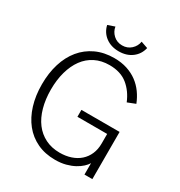

<svg xmlns="http://www.w3.org/2000/svg" viewBox="-204 -1026 1109 1180"><g transform="rotate(30 350.5 -435.5)"><path d="M271 -883Q276 -850 301.5 -826.5Q327 -803 364 -803Q401 -803 426.5 -826.5Q452 -850 457 -883L506 -866Q495 -818 457 -789.5Q419 -761 364 -761Q309 -761 271 -789.5Q233 -818 222 -866ZM358 12Q287 12 231 -14.5Q175 -41 136.5 -89Q98 -137 77.5 -203.5Q57 -270 57 -350Q57 -430 77.5 -496.5Q98 -563 137.5 -611Q177 -659 234 -685.5Q291 -712 363 -712Q414 -712 455 -698.5Q496 -685 527.5 -661.5Q559 -638 582 -606Q605 -574 620 -536L564 -514Q537 -580 487.5 -620Q438 -660 359 -660Q302 -660 257.5 -637.5Q213 -615 183 -574Q153 -533 137 -476Q121 -419 121 -350Q121 -281 137 -223.5Q153 -166 183.5 -125.5Q214 -85 259 -62.5Q304 -40 361 -40Q404 -40 440 -52Q476 -64 502 -87Q528 -110 542.5 -143Q557 -176 557 -218V-286H346V-335H617V0H561V-81Q552 -66 535 -50Q518 -34 492.5 -20Q467 -6 433.5 3Q400 12 358 12Z"/></g></svg>

Font: Post Grotesk Light
Style: Light
Weight: 300
Version: Version 1.0